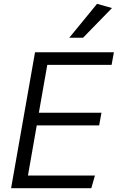

<svg xmlns="http://www.w3.org/2000/svg" viewBox="-20 -983 615 1003"><path d="M126 -66H476L457 0H38L163 -710H575L563 -644H227L183 -394H510L498 -328H172ZM342 -786 487 -963 565 -941 414 -786Z"/></svg>

Font: Livvic
Style: Italic
Weight: 400
Italic angle: -10°
Designer: Jacques Le Bailly, Baron von Fonthausen
Version: Version 1.001; ttfautohint (v1.8.2)